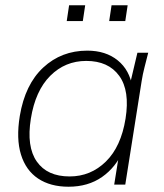

<svg xmlns="http://www.w3.org/2000/svg" viewBox="-20 -700 623 728"><path d="M240 8Q171 8 124.5 -23Q78 -54 59.5 -114Q41 -174 55 -260Q75 -380 144 -444Q213 -508 311 -508Q381 -508 426.5 -471Q472 -434 482 -369H470L501 -500H542Q535 -472 528 -445Q521 -418 517 -392L455 0H413L434 -131H448Q420 -66 367 -29Q314 8 240 8ZM244 -31Q324 -31 381.5 -87.5Q439 -144 456 -250Q473 -356 432 -412.5Q391 -469 307 -469Q227 -469 170.5 -412.5Q114 -356 97 -250Q80 -144 119.5 -87.5Q159 -31 244 -31ZM394 -620 403 -680H464L455 -620ZM233 -620 242 -680H303L294 -620Z"/></svg>

Font: Mulish ExtraLight
Style: Italic
Weight: 200
Italic angle: -9°
Designer: Vernon Adams
Foundry: Vernon Adams
Version: Version 3.603